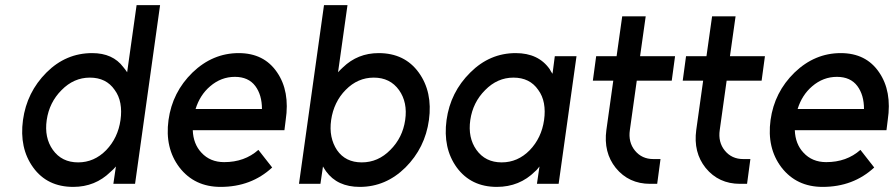

<svg xmlns="http://www.w3.org/2000/svg" viewBox="-20 -720 3501 752"><path d="M332 -416Q269 -416 221 -367Q173 -319 163 -250Q153 -181 187 -133Q222 -84 286 -84Q349 -84 396 -132Q419 -156 433 -185.5Q447 -215 452 -250Q457 -285 451.5 -315Q446 -345 429 -368Q396 -416 332 -416ZM341 -512Q422 -512 463 -457Q467 -452 471 -447Q475 -442 478 -437L515 -700H607L509 0H424L434 -68Q429 -62 424 -57Q419 -52 413 -47Q353 12 267 12Q165 12 110 -64Q55 -140 70 -250Q85 -359 162 -436Q238 -512 341 -512Z M1094 -210 1099 -250Q1116 -363 1065 -437Q1014 -512 915 -512Q813 -512 734 -436Q655 -359 640 -250Q625 -140 683 -64Q742 12 844 12Q964 12 1046 -64L992 -133Q938 -85 858 -85Q803 -85 769 -122Q753 -139 744.5 -161Q736 -183 735 -210ZM900 -419Q953 -419 980 -383Q1006 -348 1006 -293H746Q763 -348 803 -382Q846 -419 900 -419Z M1444 -416Q1508 -416 1543 -367Q1577 -319 1567 -250Q1557 -181 1509 -133Q1461 -84 1397 -84Q1333 -84 1300 -132Q1284 -156 1278 -185.5Q1272 -215 1277 -250Q1282 -285 1296.5 -315Q1311 -345 1334 -368Q1381 -416 1444 -416ZM1463 -512Q1381 -512 1323 -456Q1318 -452 1313.5 -447Q1309 -442 1304 -437L1341 -700H1249L1151 0H1235L1245 -68Q1248 -63 1251 -58Q1254 -53 1257 -49Q1301 12 1389 12Q1491 12 1568 -64Q1645 -141 1660 -250Q1675 -360 1620 -436Q1565 -512 1463 -512Z M2153 -500 2144 -431Q2141 -435 2138 -440Q2135 -445 2133 -449Q2089 -512 2000 -512Q1898 -512 1822 -436Q1744 -359 1729 -250Q1714 -140 1769 -64Q1825 12 1926 12Q2015 12 2076 -49Q2081 -53 2085 -58Q2089 -63 2093 -68L2083 0H2168L2238 -500ZM1991 -416Q2055 -416 2088 -368Q2105 -345 2110.5 -315Q2116 -285 2111 -250Q2106 -215 2092 -185.5Q2078 -156 2055 -132Q2008 -84 1945 -84Q1881 -84 1846 -133Q1812 -181 1822 -250Q1832 -319 1880 -367Q1928 -416 1991 -416Z M2417 -656 2395 -500H2315L2302 -404H2382L2355 -211Q2343 -123 2392 -62Q2443 0 2526 0H2554L2567 -97H2539Q2494 -97 2467 -130Q2440 -163 2447 -211L2474 -404H2611L2624 -500H2487L2509 -656Z M2769 -656 2747 -500H2667L2654 -404H2734L2707 -211Q2695 -123 2744 -62Q2795 0 2878 0H2906L2919 -97H2891Q2846 -97 2819 -130Q2792 -163 2799 -211L2826 -404H2963L2976 -500H2839L2861 -656Z M3452 -210 3457 -250Q3474 -363 3423 -437Q3372 -512 3273 -512Q3171 -512 3092 -436Q3013 -359 2998 -250Q2983 -140 3041 -64Q3100 12 3202 12Q3322 12 3404 -64L3350 -133Q3296 -85 3216 -85Q3161 -85 3127 -122Q3111 -139 3102.5 -161Q3094 -183 3093 -210ZM3258 -419Q3311 -419 3338 -383Q3364 -348 3364 -293H3104Q3121 -348 3161 -382Q3204 -419 3258 -419Z"/></svg>

Font: Unageo
Style: Medium-Italic
Weight: 500
Designer: Richard Sepsi
Foundry: Richard Sepsi
Version: Version 2.000